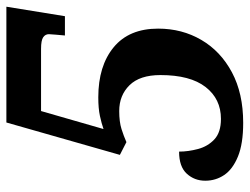

<svg xmlns="http://www.w3.org/2000/svg" viewBox="-108 -646 764 587"><g transform="rotate(-90 273.5 -352.0)"><path d="M192 10Q128 10 89 -6Q50 -22 32.5 -48Q15 -74 15 -106Q15 -139 36.5 -162.5Q58 -186 104 -186Q104 -158 112 -128Q120 -98 141.5 -78Q163 -58 204 -58Q265 -58 301.5 -105Q338 -152 338 -243Q338 -306 307 -337.5Q276 -369 228 -369Q195 -369 173 -362Q151 -355 133 -347L94 -367L193 -714H547L518 -535H459Q460 -548 461.5 -563Q463 -578 463 -584Q463 -595 453.5 -601.5Q444 -608 418 -608H228L173 -417Q190 -423 213 -428Q236 -433 270 -433Q366 -433 423 -386Q480 -339 480 -250Q480 -177 445.5 -118Q411 -59 346.5 -24.5Q282 10 192 10Z"/></g></svg>

Font: Noto Serif Tamil SemiCondensed
Style: Bold Italic
Weight: 700
Width: 4
Italic angle: -12°
Designer: Indian Type Foundry, Tom Grace, and the Monotype Design Team
Foundry: Monotype Imaging Inc.
Version: Version 2.003; ttfautohint (v1.8.4.7-5d5b)